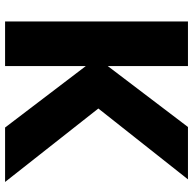

<svg xmlns="http://www.w3.org/2000/svg" viewBox="-22 -720 742 737"><g transform="rotate(90 348.5 -351.0)"><path d="M469 0 233 -310V0H62V-702H233V-394L467 -702H668L396 -358L678 0Z"/></g></svg>

Font: IBM-Poppins
Style: Poppins-Bold
Weight: 700
Designer: Mike Abbink, Paul van der Laan, Pieter van Rosmalen, Ben Mitchell, Mark Frömberg
Foundry: Bold Monday
Version: Version 1.1